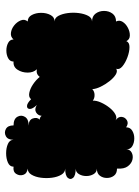

<svg xmlns="http://www.w3.org/2000/svg" viewBox="90 -658 579 800"><g transform="rotate(90 380.0 -258.5)"><path d="M683 -456Q703 -456 712.5 -443.5Q722 -431 722 -414Q722 -397 712.5 -384.5Q703 -372 683 -372Q698 -372 706 -358.5Q714 -345 714 -328Q714 -311 706 -297.5Q698 -284 683 -284Q712 -284 721.5 -273Q731 -262 721.5 -251Q712 -240 683 -240Q699 -240 708.5 -224Q718 -208 721 -185Q724 -162 721 -139Q718 -116 708.5 -100Q699 -84 683 -84Q704 -81 709 -65.5Q714 -50 705 -36Q696 -22 675 -25Q675 -9 658 -1.5Q641 6 619 6Q597 6 580 -1.5Q563 -9 563 -25Q563 -1 548 7Q533 15 518 7Q503 -1 503 -25Q476 -25 467 -41Q458 -57 467.5 -72.5Q477 -88 504 -88Q480 -88 474 -105.5Q468 -123 479 -134Q469 -134 463 -142Q462 -127 449 -119Q436 -111 418 -122Q435 -104 434.5 -92.5Q434 -81 422.5 -81Q411 -81 394 -98Q385 -87 367.5 -90.5Q350 -94 332 -106Q314 -118 301 -134Q289 -118 269 -122Q283 -108 283 -84Q283 -60 271 -41.5Q259 -23 237 -25Q237 -10 223 -2.5Q209 5 191 5Q173 5 159 -2.5Q145 -10 145 -25Q134 -12 117.5 -14Q101 -16 86.5 -27.5Q72 -39 65.5 -55Q59 -71 70 -84Q52 -84 43 -101Q34 -118 34 -140Q34 -162 43 -179Q52 -196 70 -196Q55 -196 46.5 -212Q38 -228 35 -251Q32 -274 35 -297Q38 -320 46.5 -336Q55 -352 70 -352Q48 -352 37 -367Q26 -382 26 -402Q26 -422 37 -437Q48 -452 70 -452Q63 -466 71.5 -479.5Q80 -493 96.5 -501.5Q113 -510 129 -509.5Q145 -509 152 -495Q157 -508 176.5 -508Q196 -508 219 -499.5Q242 -491 257 -478.5Q272 -466 267 -453Q278 -459 291.5 -450.5Q305 -442 318.5 -425Q332 -408 341.5 -388.5Q351 -369 352 -353Q361 -362 375.5 -362.5Q390 -363 400 -355Q399 -370 407.5 -389Q416 -408 429 -424.5Q442 -441 456.5 -449Q471 -457 482 -450Q466 -461 467.5 -475.5Q469 -490 482 -497.5Q495 -505 511 -494Q511 -511 525 -519.5Q539 -528 557 -528Q575 -528 589 -520Q603 -512 603 -495Q603 -510 616 -517Q629 -524 645 -520.5Q661 -517 673 -501.5Q685 -486 683 -456Z"/></g></svg>

Font: Rubik Bubbles
Style: Regular
Weight: 400
Designer: Hubert and Fischer, NaN
Foundry: Hubert and Fischer, NaN
Version: Version 2.200